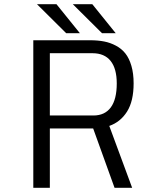

<svg xmlns="http://www.w3.org/2000/svg" viewBox="-20 -891 750 911"><path d="M529 -733.5H464L325.5 -871H418ZM359 -733.5H294L155.5 -871H248ZM523.5 0 422 -281.5H216.5V0H138V-700H408Q444.5 -700 474 -694.2Q503.5 -688.5 530.2 -674.2Q557 -660 575 -637.2Q593 -614.5 603.5 -578.5Q614 -542.5 614 -495.5Q614 -411 582.8 -361.5Q551.5 -312 498.5 -293.5L607 0ZM216.5 -638.5V-343H423Q477.5 -343 505.8 -381.5Q534 -420 534 -495Q534 -565.5 504.8 -602Q475.5 -638.5 419 -638.5Z"/></svg>

Font: League Mono Light
Style: Regular
Weight: 300
Width: 6
Designer: Tyler Finck
Foundry: The League of Moveable Type / Tyler Finck
Version: Version 2.210